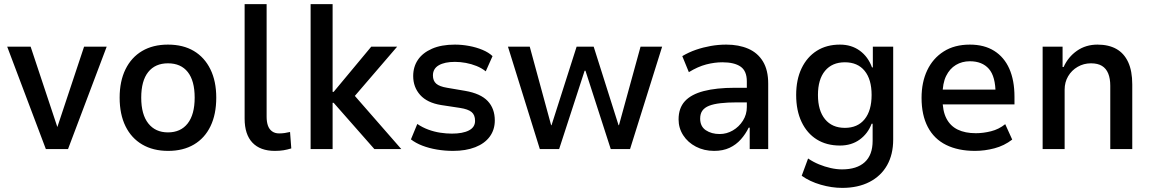

<svg xmlns="http://www.w3.org/2000/svg" viewBox="-20 -725 5608 934"><path d="M203 0 15 -498H129L259 -107L389 -498H499L311 0Z M798 9Q725 9 672 -22Q619 -53 590.5 -111Q562 -169 562 -250Q562 -330 590.5 -388Q619 -446 671.5 -477Q724 -508 797 -508Q871 -508 923 -477Q975 -446 1003.5 -388Q1032 -330 1032 -250Q1032 -169 1004 -111Q976 -53 923.5 -22Q871 9 798 9ZM797 -81Q859 -81 893 -124.5Q927 -168 927 -250Q927 -332 893.5 -374.5Q860 -417 797 -417Q735 -417 701 -374.5Q667 -332 667 -250Q667 -168 701.5 -124.5Q736 -81 797 -81Z M1317 9Q1246 9 1208 -31Q1170 -71 1170 -148V-705H1277V-157Q1277 -133 1283 -115Q1289 -97 1303 -86.5Q1317 -76 1338 -76Q1352 -76 1365.5 -78Q1379 -80 1391 -83L1397 -3Q1377 3 1359 6Q1341 9 1317 9Z M1491 0V-705H1598V-278H1603L1786 -498H1912L1686 -235L1690 -277L1932 0H1801L1603 -225H1598V0Z M2184 9Q2144 9 2105.5 2.5Q2067 -4 2034.5 -16.5Q2002 -29 1979 -47L2010 -122Q2035 -105 2063.5 -94.5Q2092 -84 2121.5 -79.5Q2151 -75 2178 -75Q2231 -75 2261 -90.5Q2291 -106 2291 -137Q2291 -166 2274 -180Q2257 -194 2218 -200L2126 -214Q2058 -225 2024 -263Q1990 -301 1990 -355Q1990 -400 2013 -434Q2036 -468 2081.5 -488Q2127 -508 2193 -508Q2227 -508 2262 -501.5Q2297 -495 2327 -482.5Q2357 -470 2376 -452L2343 -378Q2323 -394 2298 -404Q2273 -414 2246 -419Q2219 -424 2193 -424Q2143 -424 2114.5 -407.5Q2086 -391 2086 -358Q2086 -332 2102 -318Q2118 -304 2155 -298L2243 -283Q2318 -270 2352.5 -233.5Q2387 -197 2387 -139Q2387 -94 2362.5 -60.5Q2338 -27 2292 -9Q2246 9 2184 9Z M2606 0 2451 -498H2557L2661 -116H2663L2785 -498H2868L2989 -116H2991L3096 -498H3201L3045 0H2951L2828 -381H2824L2700 0Z M3454 9Q3405 9 3365.5 -11.5Q3326 -32 3303.5 -67Q3281 -102 3281 -144Q3281 -199 3311.5 -232.5Q3342 -266 3403.5 -282Q3465 -298 3555 -298H3628V-227H3566Q3519 -227 3485 -223Q3451 -219 3429.5 -210.5Q3408 -202 3397 -187Q3386 -172 3386 -148Q3386 -110 3413.5 -91.5Q3441 -73 3481 -73Q3515 -73 3545 -90.5Q3575 -108 3594 -138Q3613 -168 3613 -204V-329Q3613 -380 3582.5 -401Q3552 -422 3494 -422Q3456 -422 3415.5 -411.5Q3375 -401 3331 -374L3299 -452Q3331 -471 3366 -483Q3401 -495 3438 -501.5Q3475 -508 3513 -508Q3574 -508 3620 -488Q3666 -468 3691.5 -426Q3717 -384 3717 -318V0H3627V-104H3622Q3607 -73 3584 -47Q3561 -21 3529 -6Q3497 9 3454 9Z M4077 189Q4026 189 3972.5 173.5Q3919 158 3880 130L3911 46Q3936 63 3964 74.5Q3992 86 4021 92.5Q4050 99 4076 99Q4148 99 4186.5 64Q4225 29 4225 -40V-123H4220Q4202 -75 4162 -46Q4122 -17 4066 -17Q4001 -17 3953.5 -46.5Q3906 -76 3879.5 -131.5Q3853 -187 3853 -263Q3853 -338 3879.5 -393Q3906 -448 3953.5 -478Q4001 -508 4066 -508Q4122 -508 4162.5 -478.5Q4203 -449 4222 -397H4226V-498H4325V-46Q4325 26 4295.5 78.5Q4266 131 4210 160Q4154 189 4077 189ZM4090 -103Q4152 -103 4186 -145Q4220 -187 4220 -263Q4220 -339 4186 -380.5Q4152 -422 4090 -422Q4028 -422 3993.5 -380.5Q3959 -339 3959 -263Q3959 -187 3993.5 -145Q4028 -103 4090 -103Z M4723 9Q4641 9 4582.5 -20Q4524 -49 4493.5 -107Q4463 -165 4463 -249Q4463 -325 4490.5 -383Q4518 -441 4570.5 -474.5Q4623 -508 4698 -508Q4768 -508 4816.5 -477.5Q4865 -447 4890 -390.5Q4915 -334 4915 -254V-217H4546V-289H4840L4823 -269Q4823 -353 4790.5 -390Q4758 -427 4698 -427Q4660 -427 4630 -409Q4600 -391 4582.5 -355.5Q4565 -320 4565 -263V-244Q4565 -185 4584 -148.5Q4603 -112 4639 -94.5Q4675 -77 4727 -77Q4763 -77 4801 -86.5Q4839 -96 4870 -121L4904 -46Q4865 -16 4817.5 -3.5Q4770 9 4723 9Z M5052 0V-498H5149V-399H5154Q5176 -448 5219 -478Q5262 -508 5319 -508Q5373 -508 5410.5 -487Q5448 -466 5468 -423Q5488 -380 5488 -314V0H5381V-308Q5381 -343 5371 -367.5Q5361 -392 5340.5 -404.5Q5320 -417 5287 -417Q5252 -417 5222.5 -400Q5193 -383 5176 -354Q5159 -325 5159 -289V0Z"/></svg>

Font: Nunito Sans 7pt SemiCondensed SemiBold
Style: Regular
Weight: 600
Width: 4
Designer: Vernon Adams
Foundry: Vernon Adams
Version: Version 3.101;gftools[0.9.27]